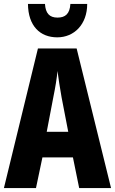

<svg xmlns="http://www.w3.org/2000/svg" viewBox="-20 -962 588 982"><path d="M426 -942H340C337 -891 314 -872 274 -872C233 -872 213 -894 210 -942H123C124 -829 185 -771 273 -771C359 -771 426 -837 426 -942ZM385 0H548L372 -714H174L0 0H164L197 -157H353ZM295 -464 329 -288H219L253 -466C263 -515 271 -563 274 -599C279 -561 286 -514 295 -464Z"/></svg>

Font: Noto Sans Lao UI ExtCond ExtBd
Style: Regular
Weight: 800
Width: 2
Designer: Monotype Design Team
Foundry: Monotype Imaging Inc.
Version: Version 2.000